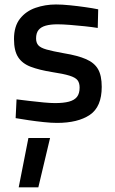

<svg xmlns="http://www.w3.org/2000/svg" viewBox="-20 -530 508 845"><path d="M62.3 294.6 105 77.4H200.3L148.7 294.6ZM230.8 10.9Q206 10.9 172.9 7.4Q139.7 4 106.7 -0.9Q73.7 -5.9 48.8 -10.1L52.8 -92.7Q78.4 -89.7 110.5 -85.7Q142.7 -81.7 173.3 -79Q203.9 -76.3 221.9 -76.3Q259.5 -76.3 283.5 -82.7Q307.5 -89.1 319 -103.9Q330.4 -118.7 330.4 -144.8Q330.4 -165.1 321.2 -177Q311.9 -189 285.6 -197.1Q259.3 -205.3 208.1 -213Q152.6 -222 115.4 -236.1Q78.2 -250.1 59.9 -278.3Q41.6 -306.4 41.6 -358.1Q41.6 -414.2 67.9 -447.6Q94.2 -481 136.5 -495.6Q178.9 -510.3 226.4 -510.3Q253.8 -510.3 287.6 -506.8Q321.5 -503.4 355 -498.6Q388.4 -493.9 412.2 -489L410.2 -407Q385.7 -411 352.6 -414.5Q319.4 -418 287.3 -420.5Q255.2 -423 232.7 -423Q202.6 -423 181.6 -417.2Q160.6 -411.4 149.7 -398.1Q138.8 -384.7 138.8 -360.7Q138.8 -342.2 148.4 -331Q158.1 -319.7 184.7 -312.1Q211.3 -304.6 261.4 -295.6Q322.4 -285.6 358.9 -269.6Q395.5 -253.6 411.6 -225.4Q427.7 -197.3 427.7 -147.8Q427.7 -59.8 375.3 -24.4Q322.9 10.9 230.8 10.9Z"/></svg>

Font: TitilliumWeb ExtraLight
Style: Regular
Weight: 400
Designer: Mohamed Gaber, Accademia di Belle Arti di Urbino and others
Foundry: Kief Type Foundry, Accademia di Belle Arti di Urbino and others
Version: Version 3.000; ttfautohint (v1.8.2)